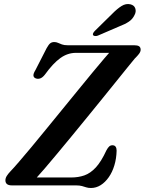

<svg xmlns="http://www.w3.org/2000/svg" viewBox="-20 -926 722 959"><path d="M359.5 0H39.5Q7 0 7 -25.5Q7 -36.5 14.2 -47.8Q21.5 -59 32 -70Q47 -85.5 74 -116.8Q101 -148 135.8 -189.8Q170.5 -231.5 209.8 -279.8Q249 -328 290 -378Q331 -428 370 -476Q409 -524 442.8 -564.8Q476.5 -605.5 501.8 -635.2Q527 -665 540 -679L553.5 -662H359Q318 -662 281.8 -636.2Q245.5 -610.5 204 -553Q192 -538 180.5 -534.2Q169 -530.5 158.5 -534.5Q147.5 -539 147 -549Q146.5 -559 156.5 -575L213 -685.5Q223 -703.5 231 -709.8Q239 -716 251 -716Q261 -716 269.8 -712Q278.5 -708 289.5 -704Q300.5 -700 317.5 -700H650Q667 -700 674.8 -694.8Q682.5 -689.5 682.5 -677.5Q682.5 -668 674.5 -657.2Q666.5 -646.5 653.5 -634Q641 -619 617.5 -590Q594 -561 562.5 -521.8Q531 -482.5 494 -437Q457 -391.5 418 -343.5Q379 -295.5 340.5 -248.8Q302 -202 267 -160Q232 -118 203.8 -85Q175.5 -52 157 -32L144 -39.5H335.5Q371.5 -39.5 401.5 -50Q431.5 -60.5 458.5 -89.5Q485.5 -118.5 511.5 -175Q519 -189 525.8 -194.8Q532.5 -200.5 541.5 -200.5Q552.5 -200.5 557.5 -193.2Q562.5 -186 562.5 -173.5Q561.5 -134 551.2 -100Q541 -66 523.2 -40.8Q505.5 -15.5 482.8 -1.2Q460 13 434.5 13Q421 13 411 9.8Q401 6.5 389.2 3.2Q377.5 0 359.5 0ZM540.5 -857Q565.5 -882.5 587.2 -896Q609 -909.5 631 -904.5Q650.5 -900 655.8 -883.8Q661 -867.5 652 -851Q642.5 -830.5 623.5 -817.8Q604.5 -805 576.5 -794.5L468.5 -748Q461.5 -745.5 454.5 -746Q447.5 -746.5 445 -751Q442.5 -756 446 -761.8Q449.5 -767.5 455 -773Z"/></svg>

Font: Fraunces Medium
Style: Italic
Weight: 500
Italic angle: -16°
Version: Version 1.000;[b76b70a41]